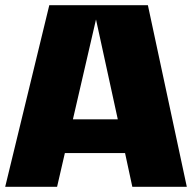

<svg xmlns="http://www.w3.org/2000/svg" viewBox="-20 -720 740 740"><path d="M490 0 462 -130H230L200 0H0L170 -700H550L700 0ZM350 -645 261 -260H434Z"/></svg>

Font: Fivo Sans Modern Heavy
Style: Regular
Weight: 900
Designer: Alexander Slobzheninov
Foundry: Alexander Slobzheninov
Version: 1.0